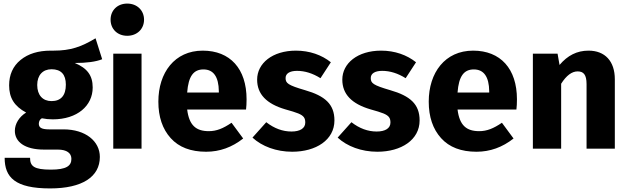

<svg xmlns="http://www.w3.org/2000/svg" viewBox="-20 -831 3513 1073"><path d="M514 -617C434 -569 374 -548 280 -548C275 -548 269 -548 264 -548C194 -548 138 -531 95 -496C52 -461 31 -413 31 -354C31 -285 59 -238 126 -202C87 -178 63 -139 63 -100C63 -39 117 5 226 5H303C354 5 379 25 379 57C379 96 351 117 264 117C170 117 148 98 148 51H6C6 160 64 222 260 222C440 222 538 157 538 46C538 -42 458 -108 335 -108H255C208 -108 197 -120 197 -140C197 -152 203 -165 214 -170C233 -166 254 -164 275 -164C412 -164 498 -240 498 -342C498 -410 467 -450 398 -479C465 -479 516 -486 551 -500ZM268 -444C321 -444 348 -415 348 -358C348 -297 320 -266 268 -266C219 -266 188 -299 188 -356C188 -411 219 -444 268 -444Z M691 -811C636 -811 598 -773 598 -721C598 -669 636 -631 691 -631C746 -631 785 -669 785 -721C785 -773 746 -811 691 -811ZM613 -531V0H771V-531Z M1358 -276C1358 -447 1266 -548 1113 -548C956 -548 865 -425 865 -263C865 -178 888 -110 934 -59C980 -8 1046 17 1132 17C1208 17 1277 -8 1339 -57L1274 -145C1227 -113 1190 -98 1147 -98C1076 -98 1037 -130 1026 -219H1355C1357 -235 1358 -254 1358 -276ZM1203 -314H1026C1033 -406 1062 -443 1117 -443C1173 -443 1202 -402 1203 -321Z M1634 -548C1502 -548 1417 -477 1417 -386C1417 -305 1469 -251 1574 -220C1607 -211 1632 -203 1647 -197C1678 -184 1686 -171 1686 -146C1686 -114 1657 -96 1609 -96C1560 -96 1513 -113 1468 -148L1391 -62C1444 -13 1524 17 1613 17C1746 17 1849 -49 1849 -158C1849 -249 1796 -295 1685 -327C1589 -355 1576 -366 1576 -395C1576 -420 1599 -435 1640 -435C1684 -435 1728 -421 1771 -394L1829 -483C1778 -524 1710 -548 1634 -548Z M2110 -548C1978 -548 1893 -477 1893 -386C1893 -305 1945 -251 2050 -220C2083 -211 2108 -203 2123 -197C2154 -184 2162 -171 2162 -146C2162 -114 2133 -96 2085 -96C2036 -96 1989 -113 1944 -148L1867 -62C1920 -13 2000 17 2089 17C2222 17 2325 -49 2325 -158C2325 -249 2272 -295 2161 -327C2065 -355 2052 -366 2052 -395C2052 -420 2075 -435 2116 -435C2160 -435 2204 -421 2247 -394L2305 -483C2254 -524 2186 -548 2110 -548Z M2869 -276C2869 -447 2777 -548 2624 -548C2467 -548 2376 -425 2376 -263C2376 -178 2399 -110 2445 -59C2491 -8 2557 17 2643 17C2719 17 2788 -8 2850 -57L2785 -145C2738 -113 2701 -98 2658 -98C2587 -98 2548 -130 2537 -219H2866C2868 -235 2869 -254 2869 -276ZM2714 -314H2537C2544 -406 2573 -443 2628 -443C2684 -443 2713 -402 2714 -321Z M3269 -548C3204 -548 3152 -521 3107 -468L3096 -531H2958V0H3116V-363C3145 -409 3176 -432 3208 -432C3241 -432 3258 -414 3258 -361V0H3416V-388C3416 -489 3361 -548 3269 -548Z"/></svg>

Font: Fira Sans
Style: Bold
Weight: 700
Designer: Carrois Corporate & Edenspiekermann AG
Foundry: Carrois Corporate GbR & Edenspiekermann AG
Version: Version 4.203